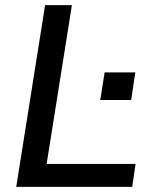

<svg xmlns="http://www.w3.org/2000/svg" viewBox="-20 -725 592 745"><path d="M43 0ZM43 0 155 -705H259L161 -89H506L493 0ZM369 -337 386 -444H505L489 -337Z"/></svg>

Font: Winston Medium
Style: Italic
Weight: 500
Italic angle: -9°
Designer: Original fonts by Vernon Adams / Changes by Cristiano Sobral
Foundry: Original fonts by Vernon Adams / Changes by Cristiano Sobral
Version: Version 2.503;July 17, 2020;FontCreator 13.0.0.2655 64-bit